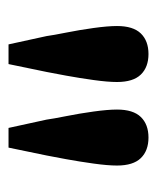

<svg xmlns="http://www.w3.org/2000/svg" viewBox="20 -792 360 439"><g transform="rotate(90 199.5 -573.0)"><path d="M104 -733Q134 -733 151 -715.5Q168 -698 168 -661Q168 -640 163.5 -607.5Q159 -575 153.5 -545Q148 -515 145 -500L127 -413H82L63 -500Q61 -515 55 -545Q49 -575 44.5 -607.5Q40 -640 40 -661Q40 -698 57 -715.5Q74 -733 104 -733ZM295 -733Q325 -733 342 -715.5Q359 -698 359 -661Q359 -640 354.5 -607.5Q350 -575 344.5 -545Q339 -515 336 -500L318 -413H273L254 -500Q252 -515 246 -545Q240 -575 235.5 -607.5Q231 -640 231 -661Q231 -698 248 -715.5Q265 -733 295 -733Z"/></g></svg>

Font: Source Serif Pro SemiBold
Style: Regular
Weight: 600
Designer: Frank Grießhammer
Foundry: Adobe Systems Incorporated
Version: Version 3.001;hotconv 1.0.111;makeotfexe 2.5.65597